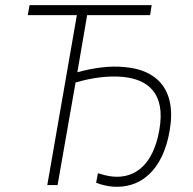

<svg xmlns="http://www.w3.org/2000/svg" viewBox="-20 -720 750 747"><path d="M417 6C525 15 613 -55 640 -211C669 -377 585 -449 465 -459C407 -465 344 -456 281 -439L319 -661H564L570 -700H95L88 -661H279L164 0H204L274 -399C335 -417 399 -426 456 -421C556 -412 625 -357 600 -215C577 -81 507 -25 419 -33C397 -35 379 -41 361 -46L354 -9C374 -1 396 4 417 6Z"/></svg>

Font: Fixel Display ExtraLight
Style: Italic
Weight: 200
Italic angle: -10°
Designer: AlfaBravo + MacPaw
Foundry: Kyrylo Tkachov, Marchela Mozhyna, Serhii Makarenko, Maria Weinstein, Zakhar Kryvoshyya
Version: Version 1.210;Glyphs 3.2 (3217)